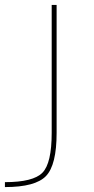

<svg xmlns="http://www.w3.org/2000/svg" viewBox="-39 -540 381 780"><path d="M-19 220V200Q96 200 133.5 161.5Q171 123 171 0V-520H191V0Q191 130 148 175Q105 220 -19 220Z"/></svg>

Font: Mplus 1p Thin
Style: Regular
Weight: 250
Version: Version 1.061